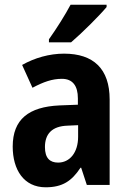

<svg xmlns="http://www.w3.org/2000/svg" viewBox="-20 -879 549 816"><path d="M433 -849V-859H280C256 -814 222 -760 188 -712V-699H282C330 -740 403 -813 433 -849ZM252 -651C190 -651 127 -633 74 -603L118 -506C165 -531 202 -544 243 -544C289 -544 311 -514 311 -461V-434L233 -431C102 -425 34 -372 34 -256C34 -158 81 -83 174 -83C246 -83 285 -110 322 -166H325L349 -93H446V-456C446 -587 377 -651 252 -651ZM268 -345 312 -347V-298C312 -230 276 -188 227 -188C192 -188 171 -207 171 -254C171 -309 200 -343 268 -345Z"/></svg>

Font: Noto Sans Kannada UI Condensed
Style: Bold
Weight: 700
Width: 3
Designer: Jelle Bosma - Monotype Design Team
Foundry: Monotype Imaging Inc.
Version: Version 2.005